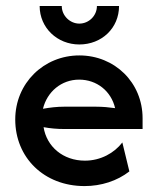

<svg xmlns="http://www.w3.org/2000/svg" viewBox="-20 -614 526 645"><path d="M246.5 -464.6C321.5 -464.6 379.9 -519.4 379.9 -593.8H305.6C305.6 -561.1 278.5 -534.7 246.5 -534.7C215.3 -534.7 187.5 -561.1 187.5 -593.8H113.2C113.2 -520.8 172.2 -464.6 246.5 -464.6ZM263.9 11.1C320.1 11.1 373.6 -6.2 414.6 -38.2L391 -135.4C363.9 -100 318.1 -74.3 265.3 -74.3C191.7 -74.3 136.8 -121.5 126.4 -186.8C149.3 -182.6 172.2 -180.6 195.8 -180.6H459V-216.7C459 -336.8 365.3 -427.8 246.5 -427.8C127.1 -427.8 31.2 -334.7 31.2 -212.5C31.2 -84.7 127.8 11.1 263.9 11.1ZM124.3 -248.6C138.2 -305.6 186.1 -346.5 245.8 -346.5C305.6 -346.5 353.5 -307.6 366.7 -250.7C346.5 -253.5 325 -255.6 302.1 -255.6H195.8C171.5 -255.6 147.9 -252.8 124.3 -248.6Z"/></svg>

Font: Afacad Medium
Style: Regular
Weight: 500
Designer: Kristian Moeller
Foundry: Dicotype
Version: Version 1.000